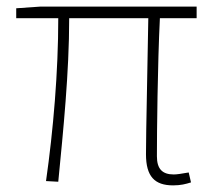

<svg xmlns="http://www.w3.org/2000/svg" viewBox="-20 -547 643 580"><path d="M503 13C526 13 541 9 557 4L550 -26C527 -22 514 -20 505 -20C470 -20 454 -37 454 -75C454 -146 456 -351 463 -492H574V-527H101L29 -522V-492H156C156 -330 141 -154 119 0L156 2C171 -152 189 -327 189 -492H428C426 -355 421 -153 421 -81C421 -14 447 13 503 13Z"/></svg>

Font: Source Han Sans CN ExtraLight
Style: Regular
Weight: 250
Designer: Ryoko NISHIZUKA (kana & ideographs); Paul D. Hunt (Latin, Greek & Cyrillic); Wenlong ZHANG (bopomofo); Sandoll Communica
Foundry: Adobe Systems Incorporated
Version: Version 1.004;PS 1.004;hotconv 16.6.51;makeotf.lib2.5.65220